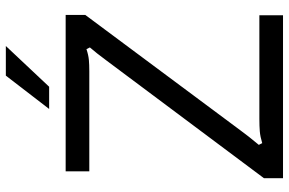

<svg xmlns="http://www.w3.org/2000/svg" viewBox="-190 -824 1013 674"><g transform="rotate(-90 317.0 -486.5)"><path d="M29 0V-67L443 -621Q468 -655 488 -678L482 -690Q461 -683 444 -681.5Q427 -680 405 -680H53V-763H602V-694L198 -151Q177 -122 146 -85L152 -73Q175 -80 193.5 -81.5Q212 -83 237 -83H601V0ZM350 -821H272L389 -973H493Z"/></g></svg>

Font: Open Sauce Sans
Style: Regular
Weight: 400
Designer: Alfredo Marco Pradil
Foundry: Creative Sauce Fz LLC
Version: Version 1.477